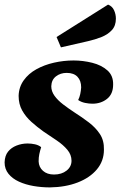

<svg xmlns="http://www.w3.org/2000/svg" viewBox="-29 -793 524 835"><path d="M188 22Q152 22 117 16Q82 10 53.5 -3Q25 -16 8 -37Q-9 -58 -9 -87Q-8 -116 6 -133.5Q20 -151 43 -160Q66 -169 91 -169Q107 -169 123 -165.5Q139 -162 150 -153Q145 -137 142 -123Q139 -109 139 -91Q140 -66 158 -50Q176 -34 206 -34Q239 -34 260.5 -51Q282 -68 282 -94Q282 -120 264 -141.5Q246 -163 218 -182Q190 -201 160 -221Q132 -241 107.5 -263Q83 -285 67.5 -312.5Q52 -340 52 -376Q53 -414 74 -443.5Q95 -473 129.5 -492Q164 -511 206 -520.5Q248 -530 291 -530Q332 -530 372 -520Q412 -510 438 -487Q464 -464 463 -425Q463 -384 436.5 -363Q410 -342 373 -342Q358 -342 341 -345.5Q324 -349 311 -358Q317 -370 320 -384Q323 -398 324 -413Q324 -442 308 -459Q292 -476 261 -476Q234 -476 214.5 -461Q195 -446 194 -418Q194 -396 208 -376.5Q222 -357 245.5 -339Q269 -321 295 -304Q328 -283 357.5 -260.5Q387 -238 405.5 -210Q424 -182 423 -142Q423 -93 392.5 -56.5Q362 -20 309 0.5Q256 21 188 22ZM236 -587 217 -632 441 -773Q459 -766 467 -748.5Q475 -731 475 -712Q475 -681 457.5 -662Q440 -643 412.5 -632Q385 -621 354 -614Z"/></svg>

Font: Sansita Swashed Light SemiBold
Style: Regular
Weight: 600
Version: Version 1.003